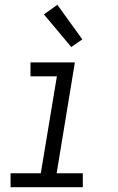

<svg xmlns="http://www.w3.org/2000/svg" viewBox="-20 -780 490 800"><path d="M24 0V-58H150L217 -462H107V-520H292L216 -58H325V0ZM277 -584 163 -720 219 -760 323 -616Z"/></svg>

Font: Iosevka Etoile Light Oblique
Style: Regular
Weight: 300
Italic angle: -9°
Designer: Belleve Invis
Foundry: Belleve Invis
Version: Version 15.5.2; ttfautohint (v1.8.4)